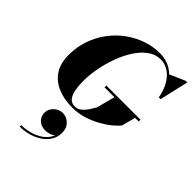

<svg xmlns="http://www.w3.org/2000/svg" viewBox="-314 -917 1470 1470"><g transform="rotate(45 421.0 -181.5)"><path d="M355 10Q268.5 10 199.5 -18Q130.5 -46 90.2 -104.8Q50 -163.5 50 -255Q50 -343 76.8 -420Q103.5 -497 150.5 -559.5Q197.5 -622 259.2 -666.8Q321 -711.5 391.5 -735.8Q462 -760 535 -760Q604.5 -760 657 -728.5Q709.5 -697 741 -641.5Q772.5 -586 779.5 -514.5H768Q758.5 -567 739.8 -607Q721 -647 695.2 -674.5Q669.5 -702 639 -716.2Q608.5 -730.5 575 -730.5Q516.5 -730.5 468.5 -694.8Q420.5 -659 383.5 -600.2Q346.5 -541.5 321.2 -470.5Q296 -399.5 283 -327.8Q270 -256 270 -195.5Q270 -144.5 277.8 -102.2Q285.5 -60 305.5 -35Q325.5 -10 362.5 -10Q382.5 -10 399.8 -19Q417 -28 432 -44Q447 -60 460.5 -81Q474 -102 487.5 -125L528.5 -282H752.5L721.5 -165Q705 -141.5 668.8 -111.5Q632.5 -81.5 582.8 -53.8Q533 -26 474.5 -8Q416 10 355 10ZM420 -275V-294.5H790V-275ZM769 -514.5 759.5 -572.5Q748.5 -600.5 731.5 -633.2Q714.5 -666 693 -692L824.5 -750H841.5L787.5 -514.5ZM173.5 397V380.5Q215 380.5 258.2 369.8Q301.5 359 338.5 336.8Q375.5 314.5 398 280.2Q420.5 246 420.5 199H436Q436 227 419.5 245Q403 263 379 271.5Q355 280 333.5 280Q287 280 259.2 253.2Q231.5 226.5 231.5 187Q231.5 162 245.5 139.8Q259.5 117.5 282.8 103.5Q306 89.5 333.5 89.5Q374.5 89.5 405.8 119.5Q437 149.5 437 199Q437 248.5 413.5 285.5Q390 322.5 351.5 347.2Q313 372 266.5 384.5Q220 397 173.5 397Z"/></g></svg>

Font: Bodoni Moda 11pt Black
Style: Italic
Weight: 900
Italic angle: -13°
Designer: Owen Earl
Foundry: indestructible type
Version: Version 2.004